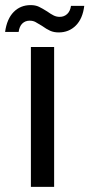

<svg xmlns="http://www.w3.org/2000/svg" viewBox="-44 -732 350 752"><path d="M168 -548V0H77V-548ZM-24 -607Q-17 -658 9.5 -685Q36 -712 76 -712Q95 -712 108.5 -705.5Q122 -699 141 -687Q155 -677 166 -671.5Q177 -666 190 -666Q207 -666 219 -677Q231 -688 234 -709H286Q280 -659 253 -632Q226 -605 186 -605Q167 -605 152.5 -611.5Q138 -618 120 -631Q104 -641 94.5 -646Q85 -651 72 -651Q55 -651 43.5 -640Q32 -629 29 -607Z"/></svg>

Font: DVN-Poppins
Style: Regular
Weight: 400
Designer: Ninad Kale (Devanagari), Jonny Pinhorn (Latin)
Foundry: Indian Type Foundry
Version: 4.004